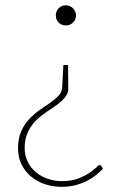

<svg xmlns="http://www.w3.org/2000/svg" viewBox="-20 -521 452 724"><path d="M368.5 115Q356 128 340.2 140.5Q324.5 153 305 162.5Q285.5 172 262.5 177.8Q239.5 183.5 212.5 183.5Q180 183.5 150.2 173.8Q120.5 164 97.8 145.2Q75 126.5 61.5 99.5Q48 72.5 48 38.5Q48 1 60 -26Q72 -53 90.5 -72.5Q109 -92 130.2 -106.5Q151.5 -121 170 -134Q188.5 -147 201 -160.2Q213.5 -173.5 214.5 -191.5L219 -276H236.5L237.5 -189.5Q238 -174.5 231 -162.5Q224 -150.5 212.5 -140Q201 -129.5 186.2 -119.8Q171.5 -110 156 -99.2Q140.5 -88.5 125.5 -75.8Q110.5 -63 99 -46.8Q87.5 -30.5 80.2 -10Q73 10.5 73 37Q73 66.5 84.8 89.8Q96.5 113 116 129Q135.5 145 161 153.5Q186.5 162 214 162Q248.5 162 273.8 152.5Q299 143 316.2 131.5Q333.5 120 343 110.5Q352.5 101 355 101Q359 101 362 105ZM190.5 -462.5Q190.5 -478.5 201.2 -489.8Q212 -501 228 -501Q244 -501 255.2 -489.8Q266.5 -478.5 266.5 -462.5Q266.5 -446.5 255.2 -435.8Q244 -425 228 -425Q212 -425 201.2 -435.8Q190.5 -446.5 190.5 -462.5Z"/></svg>

Font: Lato ExtraLight
Style: Regular
Weight: 275
Designer: Lukasz Dziedzic with Adam Twardoch and Botio Nikoltchev
Foundry: tyPoland Lukasz Dziedzic
Version: Version 2.015; 2015-08-06; http://www.latofonts.com/